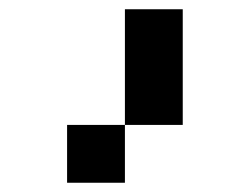

<svg xmlns="http://www.w3.org/2000/svg" viewBox="-20 -270 540 415"><path d="M250 -250H375V0H250ZM250 0V125H125V0Z"/></svg>

Font: Dogica Pixel
Style: Regular
Weight: 400
Designer: Roberto Mocci
Version: Version 001.000